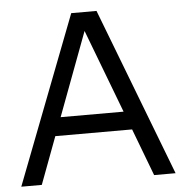

<svg xmlns="http://www.w3.org/2000/svg" viewBox="-51 -753 761 802"><g transform="rotate(-5 329.5 -352.0)"><path d="M653 0H563L488 -198H166L92 0H6L277 -704H383ZM326 -625 195 -275H459Z"/></g></svg>

Font: CBA Beacon Sans
Style: Regular
Weight: 400
Designer: Wei Huang
Foundry: Wei Huang
Version: Version 1.002